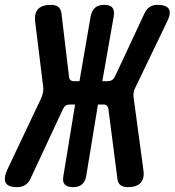

<svg xmlns="http://www.w3.org/2000/svg" viewBox="-80 -760 719 790"><path d="M46 -26Q38 -8 24 1Q10 10 -9 10Q-47 10 -56.5 -8Q-66 -26 -50 -62L89 -355Q94 -366 96.5 -377.5Q99 -389 98 -400L65 -668Q60 -705 76.5 -722.5Q93 -740 131 -740Q150 -740 160.5 -731Q171 -722 173 -704L204 -444Q205 -435 210 -430.5Q215 -426 225 -426H247L293 -693Q298 -717 311.5 -728.5Q325 -740 349 -740Q373 -740 382.5 -728.5Q392 -717 388 -693L341 -426H363Q373 -426 380.5 -430.5Q388 -435 393 -445L514 -704Q522 -722 535.5 -731Q549 -740 567 -740Q605 -740 615 -722.5Q625 -705 607 -670L478 -402Q472 -391 470 -379.5Q468 -368 470 -357L510 -61Q515 -26 499 -8Q483 10 445 10Q426 10 415.5 1.5Q405 -7 403 -25L366 -312Q364 -321 359.5 -325.5Q355 -330 345 -330H323L275 -37Q271 -13 257.5 -1.5Q244 10 220 10Q196 10 186 -1.5Q176 -13 181 -37L229 -330H207Q197 -330 190.5 -325.5Q184 -321 179 -311Z"/></svg>

Font: Maple Mono
Style: Bold Italic
Weight: 700
Italic angle: -10°
Monospace: yes
Designer: subframe7536
Version: Version 7.000